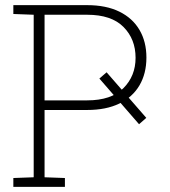

<svg xmlns="http://www.w3.org/2000/svg" viewBox="-20 -731 664 751"><path d="M523.9 -245.1 368.7 -423.8 397 -448.2 552.2 -270ZM32.2 0V-34.7L111.8 -37.6V-673.3L32.2 -676.3V-710.9H111.8H320.8Q395 -710.9 446.8 -685.5Q498.5 -660.2 525.6 -614Q552.7 -567.9 552.7 -505.9Q552.7 -443.4 525.6 -397.2Q498.5 -351.1 446.8 -325.9Q395 -300.8 320.8 -300.8H154.3V-37.6L233.9 -34.7V0ZM154.3 -338.4H320.8Q415 -338.4 462.6 -386Q510.3 -433.6 510.3 -504.9Q510.3 -578.1 462.9 -625.7Q415.5 -673.3 320.8 -673.3H154.3Z"/></svg>

Font: Roboto Slab ExtraLight
Style: Regular
Weight: 250
Designer: Google
Version: Version 2.000; ttfautohint (v1.8.1.43-b0c9)